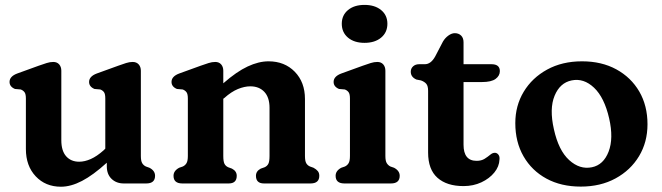

<svg xmlns="http://www.w3.org/2000/svg" viewBox="-20 -730 2633 764"><path d="M83 -137V-338Q83 -356 77.5 -363.2Q72 -370.5 62.5 -374L39.5 -376Q18 -385 18 -404Q18 -426 48.5 -437.5L134 -468.5Q152.5 -475 165.8 -479.2Q179 -483.5 192 -483.5Q207 -483.5 215.5 -473.8Q224 -464 224 -448.5V-172Q224 -130 243.2 -108.2Q262.5 -86.5 295 -86.5Q317 -86.5 341.2 -97.2Q365.5 -108 392.5 -132L399 -138.5V-338Q399 -356 393.8 -363.2Q388.5 -370.5 379 -374L356 -376Q334.5 -385 334.5 -404Q334.5 -426 365 -437.5L450.5 -468.5Q468.5 -475 481.8 -479.2Q495 -483.5 508 -483.5Q523 -483.5 531.8 -473.8Q540.5 -464 540.5 -448.5V-109.5Q540.5 -89.5 545.8 -80.8Q551 -72 560.5 -67.5L574.5 -62.5Q597 -51 597 -30.5Q597 0 562 0H472.5Q443 0 424 -18.2Q405 -36.5 405 -68V-82.5Q350.5 -33 306.2 -10Q262 13 222.5 13Q161 13 122 -28.5Q83 -70 83 -137Z M868.5 -448.5V-398.5Q921.5 -445 965.5 -465.5Q1009.5 -486 1048.5 -486Q1112.5 -486 1153 -444.5Q1193.5 -403 1193.5 -336V-109.5Q1193.5 -89 1198.8 -80.2Q1204 -71.5 1213.5 -67.5L1227.5 -62.5Q1238.5 -56.5 1244.5 -49.2Q1250.5 -42 1250.5 -30.5Q1250.5 0 1215.5 0H1030.5Q998.5 0 998.5 -30.5Q998.5 -49 1017.5 -59L1033 -64.5Q1043 -69 1047.8 -78.2Q1052.5 -87.5 1052.5 -109.5V-301Q1052.5 -342.5 1031.8 -364.5Q1011 -386.5 976 -386.5Q953 -386.5 926.8 -375.8Q900.5 -365 872.5 -340L868.5 -337V-109.5Q868.5 -87.5 873.2 -78.2Q878 -69 888 -64.5L903 -59Q922 -49 922 -30.5Q922 0 890 0H705.5Q670.5 0 670.5 -30.5Q670.5 -50.5 693 -62.5L707.5 -67.5Q717 -72 722.2 -80.8Q727.5 -89.5 727.5 -109.5V-338Q727.5 -356 722 -363.2Q716.5 -370.5 707 -374L684 -376Q662.5 -385 662.5 -404Q662.5 -426 693 -437.5L778.5 -468.5Q797 -475 810.2 -479.2Q823.5 -483.5 836.5 -483.5Q851.5 -483.5 860 -473.8Q868.5 -464 868.5 -448.5Z M1430.5 -559.5Q1389.5 -559.5 1364.8 -580.2Q1340 -601 1340 -635.5Q1340 -669.5 1364.8 -690Q1389.5 -710.5 1430.5 -710.5Q1471.5 -710.5 1496.5 -690Q1521.5 -669.5 1521.5 -635.5Q1521.5 -601 1496.5 -580.2Q1471.5 -559.5 1430.5 -559.5ZM1513.5 -448.5V-109.5Q1513.5 -89.5 1519 -80.8Q1524.5 -72 1533.5 -67.5L1548 -62.5Q1570.5 -50.5 1570.5 -30.5Q1570.5 0 1535.5 0H1350.5Q1315.5 0 1315.5 -30.5Q1315.5 -50.5 1338 -62.5L1352.5 -67.5Q1362 -72 1367.2 -80.8Q1372.5 -89.5 1372.5 -109.5V-338Q1372.5 -356 1367 -363.2Q1361.5 -370.5 1352 -374L1329 -376Q1307.5 -385 1307.5 -404Q1307.5 -426 1338 -437.5L1423.5 -468.5Q1442 -475 1455.2 -479.2Q1468.5 -483.5 1481.5 -483.5Q1496.5 -483.5 1505 -473.8Q1513.5 -464 1513.5 -448.5Z M1655 -410 1637 -413.5Q1614.5 -423.5 1614.5 -444.5Q1614.5 -457.5 1623.8 -466Q1633 -474.5 1648 -474.5H1670.5Q1694.5 -474.5 1711.5 -505L1742.5 -564.5Q1751 -579 1764.2 -588.5Q1777.5 -598 1789.5 -598Q1805 -598 1814.8 -588.5Q1824.5 -579 1824.5 -561.5V-474.5H1935.5Q1969 -474.5 1969 -447Q1969 -428.5 1952 -416Q1935 -403.5 1897.5 -403.5H1824.5V-154Q1824.5 -90 1876.5 -90Q1895.5 -90 1908.5 -98.2Q1921.5 -106.5 1931 -114.5Q1940.5 -122.5 1950 -122Q1958 -121.5 1963.5 -114.2Q1969 -107 1967.5 -95Q1966.5 -67.5 1947 -43.5Q1927.5 -19.5 1895.5 -4.5Q1863.5 10.5 1824.5 10.5Q1758 10.5 1720.8 -22.5Q1683.5 -55.5 1683.5 -123V-368.5Q1683.5 -388 1676.2 -396.5Q1669 -405 1655 -410Z M2296 -486Q2374 -486 2432.5 -454Q2491 -422 2523.8 -365.8Q2556.5 -309.5 2556.5 -235.5Q2556.5 -164.5 2522.8 -108.5Q2489 -52.5 2429.2 -20Q2369.5 12.5 2291 12.5Q2213 12.5 2154.5 -19.2Q2096 -51 2063.2 -108Q2030.5 -165 2030.5 -240Q2030.5 -309.5 2064 -365Q2097.5 -420.5 2157.2 -453.2Q2217 -486 2296 -486ZM2335.5 -64.5Q2381.5 -74 2401.8 -126.8Q2422 -179.5 2404 -258.5Q2385 -342 2343.8 -381Q2302.5 -420 2254.5 -410Q2208 -400.5 2186.8 -349Q2165.5 -297.5 2184 -216Q2202.5 -131.5 2244.8 -93Q2287 -54.5 2335.5 -64.5Z"/></svg>

Font: Fraunces 9pt S100 SemiBold
Style: Regular
Weight: 600
Version: Version 1.000; ttfautohint (v1.8.3)